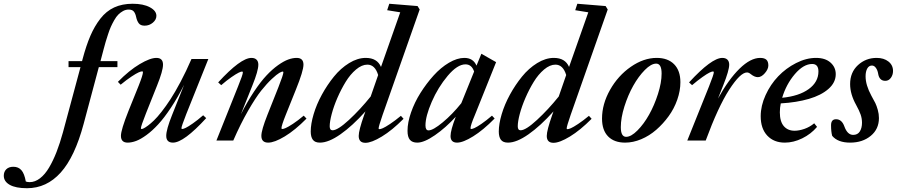

<svg xmlns="http://www.w3.org/2000/svg" viewBox="-295 -745 4755 1018"><path d="M-151.9 252.9Q-211.4 252.9 -243.2 235.1Q-274.9 217.3 -274.9 186.5Q-274.9 165.5 -261.5 152.3Q-248 139.2 -224.1 139.2Q-197.3 139.2 -181.4 157.5Q-165.5 175.8 -158.2 217.3Q-149.4 220.7 -137.7 220.7Q-109.4 220.7 -83 200.4Q-56.6 180.2 -34.9 143.6Q-13.2 106.9 4.9 60.5Q22.9 14.2 38.6 -43L131.8 -389.2H68.4V-420.9H140.1L142.6 -430.7Q162.1 -503.9 184.1 -554.9Q206.1 -606 237.1 -646Q268.1 -686 310.5 -705.6Q353 -725.1 408.2 -725.1Q464.8 -725.1 499.5 -706.5Q534.2 -688 534.2 -661.1Q534.2 -640.6 515.4 -624.8Q496.6 -608.9 471.7 -608.9Q450.2 -608.9 440.7 -621.6Q431.2 -634.3 426.8 -654.8Q422.9 -673.8 414.3 -684.1Q405.8 -694.3 387.2 -694.3Q371.6 -694.3 357.4 -686.5Q343.3 -678.7 332.3 -667.7Q321.3 -656.7 310.5 -637.7Q299.8 -618.7 292.7 -602.8Q285.6 -586.9 277.6 -562.3Q269.5 -537.6 265.1 -522.7Q260.7 -507.8 254.4 -483.9L237.8 -420.9H327.6V-389.2H229L148.4 -87.9Q101.6 86.9 26.9 169.9Q-47.9 252.9 -151.9 252.9Z M381.8 11.2Q346.2 11.2 346.2 -24.9Q346.2 -56.2 386.2 -156.7L440.4 -291Q462.9 -347.7 462.9 -362.3Q462.9 -366.7 459 -366.7Q452.6 -366.7 440.2 -361.3Q427.7 -356 401.9 -338.9Q376 -321.8 344.7 -295.9L330.1 -311Q390.1 -372.1 445.6 -405Q501 -438 534.2 -438Q569.3 -438 569.3 -402.3Q569.3 -369.6 537.6 -291L479 -144Q452.1 -76.2 452.1 -64.9Q452.1 -61 456.1 -61Q459.5 -61 467.3 -64.7Q475.1 -68.4 489.5 -79.1Q503.9 -89.8 521.2 -106.4Q538.6 -123 561.8 -152.6Q585 -182.1 609.1 -219.2Q633.3 -256.3 662.6 -311.5Q691.9 -366.7 720.2 -432.1H809.6L692.4 -139.6Q667 -74.7 667 -65.4Q667 -61 670.9 -61Q676.8 -61 689.7 -67.1Q702.6 -73.2 727.5 -90.6Q752.4 -107.9 782.2 -133.8L798.3 -118.7Q679.2 11.2 622.1 11.2Q586.4 11.2 586.4 -24.9Q586.4 -58.1 617.2 -134.8L681.2 -295.4Q647 -227.5 611.1 -173.6Q575.2 -119.6 543.9 -85.7Q512.7 -51.8 481.9 -29.3Q451.2 -6.8 427 2.2Q402.8 11.2 381.8 11.2Z M852.5 0 967.3 -287.1Q992.7 -349.1 992.7 -361.3Q992.7 -365.7 988.3 -365.7Q982.9 -365.7 970.2 -359.6Q957.5 -353.5 932.4 -336.2Q907.2 -318.8 877.9 -293.5L861.8 -308.1Q981 -438 1038.1 -438Q1055.7 -438 1065.2 -428.7Q1074.7 -419.4 1074.7 -402.3Q1074.7 -369.6 1043.5 -292.5L982.4 -139.6Q1016.6 -206.5 1052 -259.5Q1087.4 -312.5 1118.2 -345.2Q1148.9 -377.9 1179.2 -399.4Q1209.5 -420.9 1233.2 -429.4Q1256.8 -438 1277.8 -438Q1314 -438 1314 -402.3Q1314 -369.1 1273.9 -270L1220.2 -136.2Q1197.3 -79.1 1197.3 -65.4Q1197.3 -61 1201.7 -61Q1207.5 -61 1219.7 -66.2Q1231.9 -71.3 1258.1 -88.4Q1284.2 -105.5 1315.4 -131.8L1330.1 -116.2Q1269.5 -54.7 1214.8 -21.7Q1160.2 11.2 1127 11.2Q1090.8 11.2 1090.8 -24.9Q1090.8 -55.2 1123 -136.2L1181.2 -282.7Q1207.5 -349.6 1207.5 -361.8Q1207.5 -365.7 1203.6 -365.7Q1198.7 -365.7 1185.8 -358.4Q1172.9 -351.1 1146.5 -326.7Q1120.1 -302.2 1090.3 -264.9Q1060.5 -227.5 1020.5 -158Q980.5 -88.4 941.9 0Z M1401.4 11.2Q1375 11.2 1363.8 -3.9Q1352.5 -19 1352.5 -47.9Q1352.5 -87.9 1367.9 -139.6Q1383.3 -191.4 1411.6 -243.2Q1439.9 -294.9 1475.6 -338.9Q1511.2 -382.8 1555.9 -410.4Q1600.6 -438 1644.5 -438Q1704.6 -438 1725.1 -390.1L1827.1 -679.7L1757.8 -690.9L1769 -725.1L1918.9 -712.9L1930.2 -694.8L1733.4 -135.3Q1712.4 -74.7 1712.4 -64Q1712.4 -60.1 1716.8 -60.1Q1722.7 -60.1 1735.1 -65.4Q1747.6 -70.8 1773.4 -87.9Q1799.3 -105 1830.6 -130.9L1844.7 -115.2Q1784.2 -54.2 1729.5 -21Q1674.8 12.2 1642.6 12.2Q1606.9 12.2 1606.9 -24.4Q1606.9 -53.7 1635.7 -135.3L1642.6 -154.3Q1573.2 -77.1 1510.3 -33Q1447.3 11.2 1401.4 11.2ZM1453.1 -75.2Q1453.1 -54.2 1468.3 -54.2Q1495.6 -54.2 1555.2 -109.1Q1614.7 -164.1 1670.4 -233.4L1710 -347.2Q1693.4 -402.3 1652.8 -402.3Q1623.5 -402.3 1592.8 -376.5Q1562 -350.6 1537.8 -311Q1513.7 -271.5 1494.1 -226.6Q1474.6 -181.6 1463.9 -141.1Q1453.1 -100.6 1453.1 -75.2Z M1917.5 11.2Q1891.1 11.2 1878.4 -3.7Q1865.7 -18.6 1865.7 -51.3Q1865.7 -95.2 1884.3 -148.7Q1902.8 -202.1 1934.3 -252.2Q1965.8 -302.2 2003.9 -344.5Q2042 -386.7 2085.4 -412.4Q2128.9 -438 2167 -438Q2213.9 -438 2231.4 -397L2257.3 -460L2335.4 -415.5L2223.1 -135.7Q2199.7 -80.6 2199.7 -65.4Q2199.7 -61 2203.1 -61Q2209 -61 2220.9 -66.2Q2232.9 -71.3 2257.8 -88.4Q2282.7 -105.5 2313.5 -131.8L2327.6 -116.7Q2267.1 -55.2 2213.6 -22Q2160.2 11.2 2128.4 11.2Q2093.8 11.2 2093.8 -23.9Q2093.8 -54.2 2121.6 -126Q2067.9 -67.4 2011 -28.1Q1954.1 11.2 1917.5 11.2ZM1960.9 -80.1Q1960.9 -53.7 1977.1 -53.7Q2001 -53.7 2052.2 -96.2Q2103.5 -138.7 2150.9 -197.8L2218.8 -365.7Q2206.1 -403.8 2172.9 -403.8Q2129.9 -403.8 2078.6 -342.8Q2027.3 -281.7 1994.1 -205.1Q1960.9 -128.4 1960.9 -80.1Z M2398.4 11.2Q2372.1 11.2 2360.8 -3.9Q2349.6 -19 2349.6 -47.9Q2349.6 -87.9 2365 -139.6Q2380.4 -191.4 2408.7 -243.2Q2437 -294.9 2472.7 -338.9Q2508.3 -382.8 2553 -410.4Q2597.7 -438 2641.6 -438Q2701.7 -438 2722.2 -390.1L2824.2 -679.7L2754.9 -690.9L2766.1 -725.1L2916 -712.9L2927.2 -694.8L2730.5 -135.3Q2709.5 -74.7 2709.5 -64Q2709.5 -60.1 2713.9 -60.1Q2719.7 -60.1 2732.2 -65.4Q2744.6 -70.8 2770.5 -87.9Q2796.4 -105 2827.6 -130.9L2841.8 -115.2Q2781.2 -54.2 2726.6 -21Q2671.9 12.2 2639.6 12.2Q2604 12.2 2604 -24.4Q2604 -53.7 2632.8 -135.3L2639.6 -154.3Q2570.3 -77.1 2507.3 -33Q2444.3 11.2 2398.4 11.2ZM2450.2 -75.2Q2450.2 -54.2 2465.3 -54.2Q2492.7 -54.2 2552.2 -109.1Q2611.8 -164.1 2667.5 -233.4L2707 -347.2Q2690.4 -402.3 2649.9 -402.3Q2620.6 -402.3 2589.8 -376.5Q2559.1 -350.6 2534.9 -311Q2510.7 -271.5 2491.2 -226.6Q2471.7 -181.6 2460.9 -141.1Q2450.2 -100.6 2450.2 -75.2Z M3019.5 11.2Q2961.4 11.2 2929.2 -21.7Q2897 -54.7 2897 -116.2Q2897 -193.4 2939.5 -268.6Q2981.9 -343.8 3049.8 -390.9Q3117.7 -438 3187 -438Q3246.1 -438 3279.3 -404.3Q3312.5 -370.6 3312.5 -309.1Q3312.5 -263.7 3295.9 -216.3Q3279.3 -168.9 3250.2 -128.9Q3221.2 -88.9 3184.6 -56.9Q3147.9 -24.9 3104.7 -6.8Q3061.5 11.2 3019.5 11.2ZM3024.9 -19.5Q3051.3 -19.5 3085 -53.5Q3118.7 -87.4 3146.5 -137Q3174.3 -186.5 3193.6 -246.8Q3212.9 -307.1 3212.9 -355Q3212.9 -407.7 3184.1 -407.7Q3157.2 -407.7 3123.8 -373.8Q3090.3 -339.8 3062.5 -290.3Q3034.7 -240.7 3015.6 -180.2Q2996.6 -119.6 2996.6 -70.8Q2996.6 -19.5 3024.9 -19.5Z M3349.1 0 3464.4 -287.1Q3489.7 -350.6 3489.7 -361.8Q3489.7 -366.2 3485.4 -366.2Q3479.5 -366.2 3466.8 -360.1Q3454.1 -354 3429.2 -336.4Q3404.3 -318.8 3374.5 -293.5L3358.4 -308.1Q3478 -438 3534.7 -438Q3552.2 -438 3561.8 -428.7Q3571.3 -419.4 3571.3 -402.3Q3571.3 -372.1 3539.6 -292.5L3511.7 -222.2Q3568.4 -324.7 3626.5 -381.3Q3684.6 -438 3735.4 -438Q3757.8 -438 3768.3 -428.5Q3778.8 -418.9 3778.8 -397.9Q3778.8 -378.4 3760.5 -357.2Q3742.2 -335.9 3723.1 -335.9Q3705.6 -335.9 3685.5 -352.1Q3675.3 -360.8 3665.5 -360.8Q3630.4 -360.8 3571.5 -269.8Q3512.7 -178.7 3446.8 0Z M3866.2 11.2Q3808.1 11.2 3773.2 -25.9Q3738.3 -63 3738.3 -128.9Q3738.3 -184.1 3764.2 -240.7Q3790 -297.4 3831.1 -340.3Q3872.1 -383.3 3925.8 -410.6Q3979.5 -438 4031.7 -438Q4080.6 -438 4108.4 -413.3Q4136.2 -388.7 4136.2 -351.6Q4136.2 -307.6 4097.7 -273.7Q4059.1 -239.7 3993.9 -220.7Q3928.7 -201.7 3844.7 -196.8Q3839.8 -173.8 3839.8 -149.4Q3839.8 -100.6 3860.8 -76.2Q3881.8 -51.8 3918 -51.8Q3941.9 -51.8 3970.5 -61.8Q3999 -71.8 4022 -91.3L4037.1 -72.3Q4004.9 -34.2 3958.5 -11.5Q3912.1 11.2 3866.2 11.2ZM4011.2 -405.8Q3965.3 -405.8 3919.4 -352.1Q3873.5 -298.3 3852.1 -226.6Q3941.4 -235.4 3992.9 -272.7Q4044.4 -310.1 4044.4 -366.2Q4044.4 -405.8 4011.2 -405.8Z M4212.4 11.2Q4147 11.2 4117.2 -24.9Q4111.3 -47.4 4111.3 -80.6Q4111.3 -112.8 4137.7 -112.8Q4168.5 -112.8 4182.1 -74.2Q4198.2 -29.8 4228.5 -29.8Q4252.4 -29.8 4263.9 -48.1Q4275.4 -66.4 4275.4 -94.2Q4275.4 -116.7 4268.1 -137.7Q4260.7 -158.7 4244.6 -188Q4212.4 -245.6 4212.4 -299.3Q4212.4 -361.3 4253.9 -399.7Q4295.4 -438 4353 -438Q4391.1 -438 4415.5 -418.9Q4439.9 -399.9 4439.9 -368.7Q4439.9 -348.1 4428.5 -332.3Q4417 -316.4 4398.9 -316.4Q4366.7 -316.4 4360.8 -355.5Q4357.9 -372.6 4349.1 -385Q4340.3 -397.5 4328.1 -397.5Q4312 -397.5 4303.2 -381.6Q4294.4 -365.7 4294.4 -340.3Q4294.4 -293.9 4325.2 -237.3Q4339.4 -212.4 4346.2 -198.2Q4353 -184.1 4359.1 -162.4Q4365.2 -140.6 4365.2 -119.1Q4365.2 -60.5 4321.8 -24.7Q4278.3 11.2 4212.4 11.2Z"/></svg>

Font: Elstob 14pt SemiBold
Style: Italic
Weight: 600
Italic angle: -20°
Designer: Peter S. Baker
Version: Version 1.015